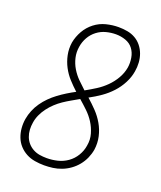

<svg xmlns="http://www.w3.org/2000/svg" viewBox="-139 -831 778 928"><g transform="rotate(20 250.0 -367.5)"><path d="M199 8Q175 8 151 4Q127 0 106.5 -11Q86 -22 70.5 -39Q55 -56 46.5 -78Q38 -100 36 -124Q34 -148 38 -172Q42 -195 51 -217Q60 -239 74 -259Q88 -279 105 -296Q122 -313 141.5 -327.5Q161 -342 182 -355Q203 -368 224 -379Q201 -400 180.5 -422.5Q160 -445 145.5 -472.5Q131 -500 124.5 -531.5Q118 -563 123 -596Q129 -628 145.5 -657Q162 -686 188.5 -706.5Q215 -727 247 -735Q279 -743 310 -743Q333 -743 355.5 -739Q378 -735 397 -724Q416 -713 429.5 -696Q443 -679 450.5 -658.5Q458 -638 459.5 -615Q461 -592 457 -569Q452 -538 436.5 -508Q421 -478 398 -453Q375 -428 347 -408.5Q319 -389 289 -373Q314 -351 336.5 -327.5Q359 -304 375.5 -275.5Q392 -247 399.5 -214Q407 -181 402 -146Q398 -123 388.5 -101.5Q379 -80 364 -61.5Q349 -43 329.5 -29Q310 -15 288 -6.5Q266 2 243.5 5Q221 8 199 8ZM259 -399Q286 -414 312 -430.5Q338 -447 360 -469Q382 -491 397.5 -518Q413 -545 418 -574Q422 -599 417.5 -625Q413 -651 398.5 -670Q384 -689 360 -697.5Q336 -706 310 -706Q285 -706 260 -699.5Q235 -693 214 -677Q193 -661 180 -638Q167 -615 163 -589Q158 -560 164.5 -532Q171 -504 185.5 -480Q200 -456 219.5 -436.5Q239 -417 259 -399ZM199 -29Q226 -29 253.5 -35.5Q281 -42 304.5 -58.5Q328 -75 343 -100Q358 -125 362 -152Q368 -184 359.5 -213.5Q351 -243 335 -268Q319 -293 297.5 -313.5Q276 -334 254 -353Q235 -342 215.5 -331Q196 -320 177.5 -307.5Q159 -295 142.5 -279.5Q126 -264 112.5 -246Q99 -228 90 -208Q81 -188 78 -167Q75 -149 76 -130.5Q77 -112 83.5 -95Q90 -78 101.5 -65Q113 -52 128.5 -43.5Q144 -35 162 -32Q180 -29 199 -29Z"/></g></svg>

Font: Iosevka Slab XLtObl
Style: Regular
Weight: 200
Italic angle: -9°
Monospace: yes
Designer: Belleve Invis
Foundry: Belleve Invis
Version: Version 11.1.1; ttfautohint (v1.8.3)